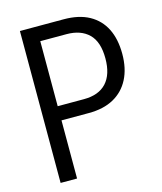

<svg xmlns="http://www.w3.org/2000/svg" viewBox="-110 -810 749 890"><g transform="rotate(-15 264.5 -364.5)"><path d="M70 0V-729H280Q353 -729 402 -702Q451 -675 476 -625Q501 -575 501 -504Q501 -434 475 -383.5Q449 -333 400 -306Q351 -279 280 -279H139V-347H275Q346 -347 383 -387Q420 -427 420 -504Q420 -584 381.5 -621.5Q343 -659 275 -659H133L149 -673V0Z"/></g></svg>

Font: Mona Sans SemiCondensed
Style: Regular
Weight: 400
Width: 4
Designer: Deni Anggara
Foundry: GitHub
Version: Version 2.000